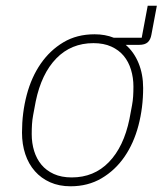

<svg xmlns="http://www.w3.org/2000/svg" viewBox="-20 -640 578 672"><path d="M227 12Q187 12 155.5 -2Q124 -16 102 -41Q80 -66 68.5 -100.5Q57 -135 57 -176Q57 -245 73.5 -307.5Q90 -370 122.5 -417Q155 -464 202 -492Q249 -520 311 -520Q348 -520 378 -508H476L497 -620H529L510 -519Q507 -501 497 -492Q487 -483 467 -483H420Q449 -458 465 -419Q481 -380 481 -332Q481 -263 464.5 -200.5Q448 -138 415.5 -91Q383 -44 335.5 -16Q288 12 227 12ZM231 -19Q309 -19 361 -72.5Q413 -126 433 -223L442 -271Q445 -287 446 -303Q447 -319 447 -337Q447 -368 438.5 -396Q430 -424 413 -444.5Q396 -465 369.5 -477Q343 -489 307 -489Q229 -489 177 -435.5Q125 -382 105 -285L96 -237Q93 -221 92 -205Q91 -189 91 -171Q91 -139 99.5 -111.5Q108 -84 125 -63.5Q142 -43 168.5 -31Q195 -19 231 -19Z"/></svg>

Font: IBM Plex Sans ExtLt
Style: Italic
Weight: 200
Italic angle: -11°
Designer: Mike Abbink, Paul van der Laan, Pieter van Rosmalen
Foundry: Bold Monday
Version: Version 3.005